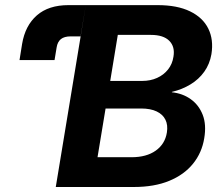

<svg xmlns="http://www.w3.org/2000/svg" viewBox="-20 -748 878 768"><path d="M58.1 -507.8 68.4 -572.3Q80.6 -645.5 127.4 -686.5Q174.3 -727.5 253.9 -727.5H323.2L302.2 -602.5H262.7Q237.3 -602.5 223.6 -591.6Q210 -580.6 206.5 -558.1L198.2 -507.8ZM203.1 0 323.2 -727.5H610.4Q689 -727.5 740.2 -702.6Q791.5 -677.7 813.2 -633.5Q835 -589.4 825.7 -531.2Q818.8 -491.7 797.1 -461.2Q775.4 -430.7 741.9 -410.4Q708.5 -390.1 667.5 -380.4V-378.9Q710.4 -374.5 742.9 -351.3Q775.4 -328.1 790.8 -288.8Q806.2 -249.5 796.9 -194.8Q787.6 -137.2 752.2 -93.3Q716.8 -49.3 657.2 -24.7Q597.7 0 514.6 0ZM370.1 -119.1H505.9Q565.9 -119.1 603 -145.5Q640.1 -171.9 647.5 -217.8Q652.3 -247.6 641.8 -269Q631.3 -290.5 606.7 -302.2Q582 -314 544.4 -314H402.3ZM420.9 -424.3H548.8Q581.5 -424.3 608.2 -436.3Q634.8 -448.2 652.1 -470Q669.4 -491.7 673.8 -521Q680.7 -561 657.2 -584.7Q633.8 -608.4 583.5 -608.4H451.2Z"/></svg>

Font: Inter 28pt
Style: Bold Italic
Weight: 700
Italic angle: -9.3988°
Designer: Rasmus Andersson
Foundry: rsms
Version: Version 4.001;git-66647c0bb